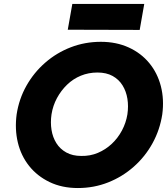

<svg xmlns="http://www.w3.org/2000/svg" viewBox="-20 -927 843 969"><path d="M240 -350Q247 -394 267.5 -432Q288 -470 318.5 -499.5Q349 -529 388 -545Q427 -561 472 -561Q517 -561 548.5 -543.5Q580 -526 598.5 -496Q617 -466 623 -428.5Q629 -391 623 -350Q616 -307 595.5 -268.5Q575 -230 544 -201Q513 -172 474 -155.5Q435 -139 390 -140Q346 -140 314.5 -157.5Q283 -175 264.5 -204.5Q246 -234 240 -271.5Q234 -309 240 -350ZM64 -350Q54 -275 70 -208Q86 -141 127 -89.5Q168 -38 230.5 -8Q293 22 373 22Q454 22 526 -6.5Q598 -35 655.5 -86Q713 -137 750 -204.5Q787 -272 799 -350Q809 -425 792 -491.5Q775 -558 733.5 -608.5Q692 -659 629.5 -687.5Q567 -716 489 -716Q409 -716 337.5 -688.5Q266 -661 208.5 -611Q151 -561 113.5 -494.5Q76 -428 64 -350ZM322 -777 685 -776 708 -907H345Z"/></svg>

Font: Jost
Style: Bold Italic
Weight: 700
Italic angle: -5°
Version: Version 3.710